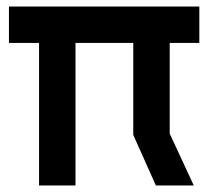

<svg xmlns="http://www.w3.org/2000/svg" viewBox="-20 -570 640 590"><path d="M592.5 -550H7.5V-438H100V0H212V-438H389.5V-155.5L459 0H575.5L501.5 -159.5V-438H592.5Z"/></svg>

Font: Kode
Style: Regular
Weight: 400
Monospace: yes
Designer: Isa Ozler
Foundry: Kadena LLC
Version: Version 1.000;gftools[0.9.28]